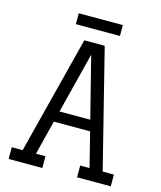

<svg xmlns="http://www.w3.org/2000/svg" viewBox="-128 -980 898 1073"><g transform="rotate(15 320.5 -444.0)"><path d="M409 -330 320 -682 231 -330ZM616 -68V0H421V-68H475L425 -267H215L165 -68H220V0H25V-68H88L262 -750H380L551 -68ZM193 -888H448V-825H193Z"/></g></svg>

Font: Kelly Slab
Style: Regular
Weight: 400
Designer: Denis Masharov
Foundry: Denis Masharov
Version: Version 1.001